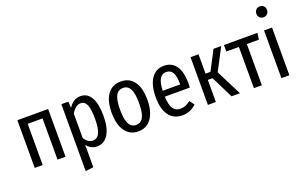

<svg xmlns="http://www.w3.org/2000/svg" viewBox="-106 -1279 3170 1993"><g transform="rotate(-20 1479.5 -282.5)"><path d="M325 -455H161V0H73V-527H413V0H325Z M929 -264Q929 -135 885 -61.5Q841 12 759 12Q691 12 647 -46V201L559 212V-527H636L641 -457Q691 -538 772 -538Q849 -538 889 -467.5Q929 -397 929 -264ZM836 -264Q836 -373 815 -420.5Q794 -468 749 -468Q692 -468 647 -391V-121Q685 -60 740 -60Q787 -60 811.5 -108.5Q836 -157 836 -264Z M1414 -264Q1414 -137 1361.5 -62.5Q1309 12 1216 12Q1123 12 1071 -61Q1019 -134 1019 -263Q1019 -396 1071 -467Q1123 -538 1217 -538Q1311 -538 1362.5 -468.5Q1414 -399 1414 -264ZM1112 -263Q1112 -155 1138 -107Q1164 -59 1216 -59Q1269 -59 1295 -107Q1321 -155 1321 -264Q1321 -372 1295 -419.5Q1269 -467 1217 -467Q1164 -467 1138 -419.5Q1112 -372 1112 -263Z M1871 -233H1595Q1599 -138 1626.5 -99Q1654 -60 1705 -60Q1738 -60 1764 -70.5Q1790 -81 1818 -104L1857 -51Q1791 12 1702 12Q1608 12 1556 -57.5Q1504 -127 1504 -258Q1504 -389 1553.5 -463.5Q1603 -538 1693 -538Q1780 -538 1826.5 -472.5Q1873 -407 1873 -279Q1873 -257 1871 -233ZM1788 -305Q1788 -391 1765 -430Q1742 -469 1693 -469Q1649 -469 1624 -429.5Q1599 -390 1595 -298H1788Z M2197 -283 2340 0H2247L2126 -244H2074V0H1986V-527H2074V-313H2128L2240 -527H2325Z M2715 -455H2582V0H2494V-455H2355V-527H2725Z M2900 -716Q2900 -691 2883.5 -674Q2867 -657 2841 -657Q2815 -657 2798.5 -674Q2782 -691 2782 -716Q2782 -742 2798.5 -759.5Q2815 -777 2841 -777Q2868 -777 2884 -760Q2900 -743 2900 -716ZM2886 0H2798V-527H2886Z"/></g></svg>

Font: Fira Sans Compressed
Style: Regular
Weight: 400
Width: 1
Designer: bBox Type GmbH & Carrois Corporate GbR & Edenspiekermann AG
Foundry: bBox Type GmbH & Carrois Corporate GbR & Edenspiekermann AG
Version: Version 4.301